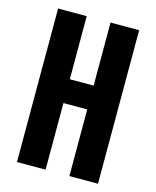

<svg xmlns="http://www.w3.org/2000/svg" viewBox="-111 -812 722 888"><g transform="rotate(15 250.0 -367.5)"><path d="M56 0V-735H193V-433H307V-735H444V0H307V-319H193V0Z"/></g></svg>

Font: Iosevka SS04 Heavy
Style: Regular
Weight: 900
Monospace: yes
Designer: Belleve Invis
Foundry: Belleve Invis
Version: Version 19.0.0; ttfautohint (v1.8.4)